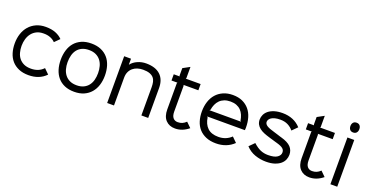

<svg xmlns="http://www.w3.org/2000/svg" viewBox="-33 -1633 4670 2431"><g transform="rotate(20 2301.5 -417.5)"><path d="M588 -82Q500 10 354 10Q278 10 221.5 -14.5Q165 -39 128 -81.5Q91 -124 73 -182.5Q55 -241 55 -310Q55 -380 75 -440.5Q95 -501 133.5 -545Q172 -589 228 -614.5Q284 -640 356 -640Q433 -640 488.5 -618Q544 -596 580 -558L515 -493Q489 -521 448 -537Q407 -553 356 -552Q303 -552 264 -532.5Q225 -513 199 -480Q173 -447 160 -403Q147 -359 147 -310Q147 -263 158.5 -220.5Q170 -178 195 -146.5Q220 -115 259.5 -96.5Q299 -78 355 -78Q407 -78 448.5 -94.5Q490 -111 523 -146Z M1268 -315Q1268 -245 1249 -185.5Q1230 -126 1192.5 -82.5Q1155 -39 1099.5 -14.5Q1044 10 970 10Q896 10 840 -14Q784 -38 747 -81.5Q710 -125 691.5 -184.5Q673 -244 673 -315Q673 -385 691.5 -445Q710 -505 747 -548Q784 -591 840 -615.5Q896 -640 970 -640Q1045 -640 1100.5 -616Q1156 -592 1193.5 -549Q1231 -506 1249.5 -446Q1268 -386 1268 -315ZM1176 -315Q1176 -365 1164 -408Q1152 -451 1127 -483Q1102 -515 1063 -533.5Q1024 -552 970 -552Q916 -552 877 -534Q838 -516 813 -484Q788 -452 776.5 -408.5Q765 -365 765 -315Q765 -265 777 -222Q789 -179 814 -147Q839 -115 878 -96.5Q917 -78 971 -78Q1025 -78 1064 -96.5Q1103 -115 1128 -147Q1153 -179 1164.5 -222Q1176 -265 1176 -315Z M1966 -402V0H1874V-382Q1874 -419 1867 -450.5Q1860 -482 1840.5 -504.5Q1821 -527 1786.5 -539.5Q1752 -552 1698 -552Q1658 -552 1623 -541Q1588 -530 1561.5 -507.5Q1535 -485 1520 -452Q1505 -419 1505 -374V0H1413V-630H1505V-551H1507Q1539 -592 1593 -616Q1647 -640 1708 -640Q1833 -640 1899.5 -578.5Q1966 -517 1966 -402Z M2511 -60Q2426 10 2329 10Q2250 10 2203 -40Q2156 -90 2156 -184V-536L2161 -546H2081V-630H2161L2156 -640V-740L2248 -790V-640L2243 -630H2443V-546H2243L2248 -536V-188Q2248 -132 2271 -104.5Q2294 -77 2334 -77Q2367 -77 2393.5 -88Q2420 -99 2446 -124Z M3171 -310Q3171 -299 3170.5 -291Q3170 -283 3169 -273H2660L2671 -263Q2683 -177 2734 -127.5Q2785 -78 2881 -78Q2933 -78 2976.5 -95.5Q3020 -113 3054 -146L3119 -82Q3073 -37 3012.5 -13.5Q2952 10 2880 10Q2802 10 2744.5 -14.5Q2687 -39 2649.5 -81.5Q2612 -124 2594 -182.5Q2576 -241 2576 -310Q2576 -382 2596 -443Q2616 -504 2654.5 -547.5Q2693 -591 2749 -615.5Q2805 -640 2876 -640Q2951 -640 3006 -615Q3061 -590 3098 -546Q3135 -502 3153 -441.5Q3171 -381 3171 -310ZM3087 -357 3076 -367Q3070 -407 3055.5 -441Q3041 -475 3016.5 -500Q2992 -525 2957 -538.5Q2922 -552 2876 -552Q2829 -552 2793.5 -538Q2758 -524 2733 -499Q2708 -474 2693 -440Q2678 -406 2672 -367L2661 -357Z M3806 -173Q3806 -138 3792 -105Q3778 -72 3748 -46.5Q3718 -21 3670 -5Q3622 11 3554 11Q3479 11 3406.5 -14Q3334 -39 3281 -97L3349 -165Q3402 -117 3448.5 -97Q3495 -77 3551 -77Q3635 -77 3674 -104Q3713 -131 3713 -169Q3713 -184 3708 -197Q3703 -210 3690.5 -221Q3678 -232 3656.5 -241.5Q3635 -251 3603 -260Q3598 -261 3581.5 -266Q3565 -271 3546.5 -276.5Q3528 -282 3512 -286.5Q3496 -291 3491 -293Q3449 -305 3414 -319.5Q3379 -334 3353.5 -354Q3328 -374 3313.5 -401Q3299 -428 3299 -464Q3299 -498 3314 -530Q3329 -562 3359.5 -586.5Q3390 -611 3437 -625.5Q3484 -640 3547 -640Q3622 -640 3684 -614.5Q3746 -589 3792 -538L3724 -470Q3692 -509 3648.5 -530.5Q3605 -552 3547 -552Q3506 -552 3476.5 -544.5Q3447 -537 3428.5 -525Q3410 -513 3401 -497.5Q3392 -482 3392 -467Q3392 -438 3423 -417.5Q3454 -397 3531 -376Q3536 -374 3550.5 -370Q3565 -366 3581.5 -360.5Q3598 -355 3612.5 -350.5Q3627 -346 3632 -345Q3726 -319 3766 -276.5Q3806 -234 3806 -173Z M4321 -60Q4236 10 4139 10Q4060 10 4013 -40Q3966 -90 3966 -184V-536L3971 -546H3891V-630H3971L3966 -640V-740L4058 -790V-640L4053 -630H4253V-546H4053L4058 -536V-188Q4058 -132 4081 -104.5Q4104 -77 4144 -77Q4177 -77 4203.5 -88Q4230 -99 4256 -124Z M4527 -780Q4527 -751 4511.5 -732.5Q4496 -714 4467 -714Q4437 -714 4422 -732.5Q4407 -751 4407 -780Q4407 -809 4422.5 -827.5Q4438 -846 4467 -846Q4497 -846 4512 -827.5Q4527 -809 4527 -780ZM4513 0H4421V-630H4513Z"/></g></svg>

Font: TypoPRO Sinkin Sans
Style: 400 Regular
Weight: 400
Designer: Keith Bates
Foundry: K-Type
Version: Sinkin Sans (version 1.0)  by Keith Bates   •   © 2014   www